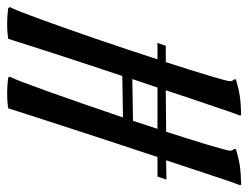

<svg xmlns="http://www.w3.org/2000/svg" viewBox="-174 -610 713 552"><g transform="rotate(90 183.0 -333.5)"><path d="M439 -667Q435.1 -657.2 428.2 -637.2Q421.4 -617.2 412.1 -589.1Q402.8 -561 391.4 -526.6Q379.9 -492.2 367.2 -454.1L422.9 -455.1L414.1 -429.2H357.9Q338.4 -370.6 317.9 -308.3Q297.4 -246.1 278.6 -188.2Q259.8 -130.4 243.9 -81.3Q228 -32.2 217.8 0Q211.9 1 205.1 1.5Q193.4 2.9 172.9 2.9Q163.1 2.9 152.1 2.2Q141.1 1.5 129.9 0L127 -4.9Q132.8 -15.6 144.8 -47.4Q156.7 -79.1 172.6 -123.5Q188.5 -168 207 -221.4Q225.6 -274.9 244.1 -330.1L125 -328.1Q108.9 -279.8 93 -231.9Q77.1 -184.1 63.2 -140.9Q49.3 -97.7 37.6 -61.3Q25.9 -24.9 18.1 0Q12.2 1 5.4 1.5Q-0.5 2.4 -8.8 2.7Q-17.1 2.9 -26.9 2.9Q-47.9 2.9 -69.8 0L-73.2 -4.9Q-68.4 -13.7 -59.3 -36.6Q-50.3 -59.6 -38.3 -92.5Q-26.4 -125.5 -12 -166Q2.4 -206.5 17.6 -250.7Q32.7 -294.9 47.9 -340.6Q63 -386.2 77.1 -429.2H29.8L38.1 -453.1H85Q96.2 -487.8 106 -518.8Q115.7 -549.8 123 -574Q130.4 -598.1 134.8 -614.7Q139.2 -631.3 140.1 -637.2Q140.1 -641.1 138.7 -644.3Q137.2 -647.5 134.8 -648.9V-654.8Q147.9 -658.7 159.2 -661.4Q170.4 -664.1 181.9 -665.8Q193.4 -667.5 206.5 -668.5Q219.7 -669.4 236.8 -669.9L238.8 -667Q234.9 -657.2 228 -637.2Q221.2 -617.2 211.7 -589.1Q202.1 -561 190.4 -526.4Q178.7 -491.7 166 -453.1L285.2 -454.1Q296.4 -488.3 305.9 -519Q315.4 -549.8 322.8 -574Q330.1 -598.1 334.5 -614.7Q338.9 -631.3 339.8 -637.2Q339.8 -645.5 335 -648.9V-654.8Q348.1 -658.7 359.4 -661.4Q370.6 -664.1 382.1 -665.8Q393.6 -667.5 406.7 -668.5Q419.9 -669.4 437 -669.9ZM133.8 -356.9 253.9 -358.9 276.9 -429.2H158.2Z"/></g></svg>

Font: Romanesco
Style: Regular
Weight: 400
Designer: Astigmatic (AOETI)
Foundry: Astigmatic (AOETI)
Version: Version 1.000